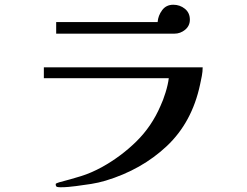

<svg xmlns="http://www.w3.org/2000/svg" viewBox="-20 -772 1040 810"><path d="M835 -488Q835 -470 831.5 -451.5Q828 -433 824 -415Q790 -256 684 -156Q578 -56 426 -10Q396 -1 364.5 4Q333 9 301 13Q285 15 269 16.5Q253 18 236 18Q227 18 221 16.5Q215 15 215 5Q215 2 221.5 0Q228 -2 230 -3Q280 -16 322 -29Q364 -42 410 -67Q491 -112 555.5 -175.5Q620 -239 657 -325Q668 -348 678.5 -382Q689 -416 692 -442H165V-488ZM781 -689Q781 -663 761 -646.5Q741 -630 716 -630H217V-679H645Q647 -706 664 -729Q681 -752 711 -752Q739 -752 760 -735Q781 -718 781 -689Z"/></svg>

Font: Kaisei Opti
Style: Bold
Weight: 700
Designer: Font-Kai, 金井和夫
Foundry: KAZUO KANAI
Version: Version 5.003